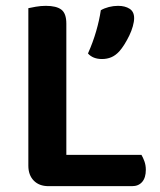

<svg xmlns="http://www.w3.org/2000/svg" viewBox="-20 -635 547 657"><path d="M146 2Q114 2 95.5 -17Q77 -36 77 -68V-607Q85 -609 102.5 -612Q120 -615 137 -615Q173 -615 190 -602Q207 -589 207 -554V-105H464Q469 -97 474 -83.5Q479 -70 479 -54Q479 -27 466.5 -12.5Q454 2 432 2ZM388 -459Q375 -445 360.5 -439Q346 -433 329 -433Q298 -433 281 -452Q298 -490 309 -528Q320 -566 325 -600Q337 -607 352.5 -611Q368 -615 384 -615Q408 -615 423.5 -605Q439 -595 439 -573Q439 -561 434.5 -545Q430 -529 422.5 -513.5Q415 -498 406 -483.5Q397 -469 388 -459Z"/></svg>

Font: Baloo Bhaina 2 SemiBold
Style: Regular
Weight: 600
Designer: Yesha Goshar, Manish Minz, Shuchita Grover and Ek Type
Foundry: Ek Type
Version: Version 1.640;hotconv 1.0.111;makeotfexe 2.5.65597; ttfautoh